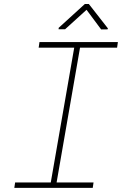

<svg xmlns="http://www.w3.org/2000/svg" viewBox="-20 -916 627 936"><path d="M505.9 -777.8 504.9 -772.9 473.1 -772.5 401.9 -868.2 297.4 -773.4H265.6L266.1 -780.3L393.6 -896.5H413.1ZM172.4 -710.9H554.7L550.8 -683.6H370.1L255.9 -26.4H436L432.1 0H49.8L53.7 -26.4H227.5L341.8 -683.6H168.5Z"/></svg>

Font: TypoPRO Roboto Mono
Style: Italic
Weight: 250
Designer: Google
Version: Version 2.000986; 2015; ttfautohint (v1.3)